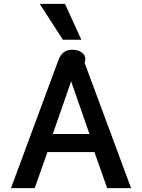

<svg xmlns="http://www.w3.org/2000/svg" viewBox="-20 -976 737 996"><path d="M283 -664Q303 -718 353 -718Q385 -718 404 -704Q423 -690 423 -668Q423 -662 419 -650L660 0H536L470 -187H226L160 0H37ZM444 -281 349 -554 254 -281ZM186 -956H317L402 -770H306Z"/></svg>

Font: Niramit SemiBold
Style: Regular
Weight: 600
Designer: Katatrad Aksorn Co.,Ltd.
Foundry: Cadson Demak Co.,Ltd.
Version: Version 1.001; ttfautohint (v1.6)